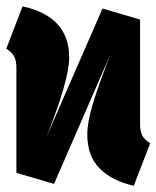

<svg xmlns="http://www.w3.org/2000/svg" viewBox="-20 -572 498 611"><path d="M425.8 -176.8Q425.8 -153.3 433.1 -140.1Q440.4 -127 458 -116.2L405.8 19Q337.9 4.4 297.9 -35.2Q257.8 -74.7 257.8 -144Q257.8 -184.1 276.6 -245.4Q295.4 -306.6 330.1 -396L151.9 13.2L32.2 -22V-356Q32.2 -379.4 24.9 -392.8Q17.6 -406.2 0 -417L51.8 -551.8Q200.2 -519.5 200.2 -389.2Q200.2 -317.9 127.9 -136.2L306.2 -544.9L425.8 -509.8Z"/></svg>

Font: Fira Sans Compressed Heavy
Style: Regular
Weight: 900
Width: 1
Designer: Carrois Corporate & Edenspiekermann AG
Foundry: Carrois Corporate GbR & Edenspiekermann AG
Version: Version 4.203;PS 004.203;hotconv 1.0.88;makeotf.lib2.5.64775